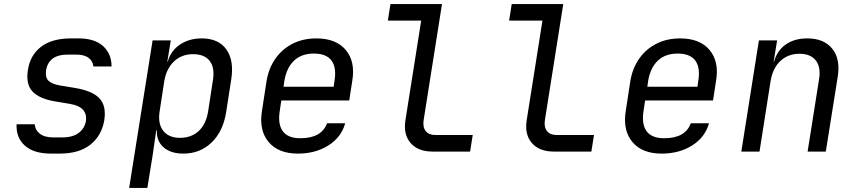

<svg xmlns="http://www.w3.org/2000/svg" viewBox="-20 -750 4240 950"><path d="M232 10Q147 10 103 -29.5Q59 -69 62 -135H152Q154 -106 177.5 -88Q201 -70 245 -70H287Q340 -70 369.5 -92.5Q399 -115 405 -151Q415 -221 326 -236L254 -248Q175 -261 141 -297Q107 -333 118 -403Q129 -477 183 -518.5Q237 -560 331 -560H369Q448 -560 490 -522Q532 -484 532 -421H442Q440 -447 418.5 -463.5Q397 -480 356 -480H318Q267 -480 240.5 -460Q214 -440 208 -402Q203 -368 219.5 -351Q236 -334 278 -327L350 -315Q436 -301 471.5 -264Q507 -227 496 -155Q483 -79 427.5 -34.5Q372 10 274 10Z M619 180 735 -550H825L808 -445H810Q825 -499 870.5 -529.5Q916 -560 978 -560Q1061 -560 1100 -505.5Q1139 -451 1124 -356L1099 -195Q1084 -100 1027 -45Q970 10 887 10Q825 10 789.5 -21Q754 -52 756 -105H753L735 20L709 180ZM870 -68Q927 -68 963.5 -102Q1000 -136 1010 -200L1033 -350Q1044 -414 1018 -448Q992 -482 935 -482Q880 -482 842 -447Q804 -412 793 -350L770 -200Q760 -138 787.5 -103Q815 -68 870 -68Z M1454 10Q1357 10 1309 -47.5Q1261 -105 1276 -200L1299 -350Q1310 -414 1343.5 -461Q1377 -508 1428.5 -534Q1480 -560 1545 -560Q1643 -560 1691 -502.5Q1739 -445 1723 -350L1708 -253H1372L1364 -200Q1354 -135 1379.5 -100.5Q1405 -66 1466 -66Q1571 -66 1598 -140H1688Q1669 -71 1605 -30.5Q1541 10 1454 10ZM1383 -321H1631L1635 -350Q1646 -415 1620.5 -450Q1595 -485 1533 -485Q1472 -485 1435 -450Q1398 -415 1387 -350Z M2121 0Q2048 0 2011.5 -42.5Q1975 -85 1986 -155L2064 -648H1899L1912 -730H2167L2076 -155Q2071 -121 2086.5 -101.5Q2102 -82 2134 -82H2319L2306 0Z M2721 0Q2648 0 2611.5 -42.5Q2575 -85 2586 -155L2664 -648H2499L2512 -730H2767L2676 -155Q2671 -121 2686.5 -101.5Q2702 -82 2734 -82H2919L2906 0Z M3254 10Q3157 10 3109 -47.5Q3061 -105 3076 -200L3099 -350Q3110 -414 3143.5 -461Q3177 -508 3228.5 -534Q3280 -560 3345 -560Q3443 -560 3491 -502.5Q3539 -445 3523 -350L3508 -253H3172L3164 -200Q3154 -135 3179.5 -100.5Q3205 -66 3266 -66Q3371 -66 3398 -140H3488Q3469 -71 3405 -30.5Q3341 10 3254 10ZM3183 -321H3431L3435 -350Q3446 -415 3420.5 -450Q3395 -485 3333 -485Q3272 -485 3235 -450Q3198 -415 3187 -350Z M3648 0 3735 -550H3825L3808 -445H3810Q3825 -500 3868 -530Q3911 -560 3974 -560Q4057 -560 4098 -509Q4139 -458 4125 -370L4066 0H3976L4033 -360Q4042 -419 4016 -451.5Q3990 -484 3936 -484Q3880 -484 3842 -449Q3804 -414 3793 -350L3738 0Z"/></svg>

Font: NKDuy Mono
Style: Italic
Weight: 400
Italic angle: -9°
Monospace: yes
Designer: NKDuy
Foundry: NKDuy
Version: Version 2.251; ttfautohint (v1.8.4.7-5d5b)